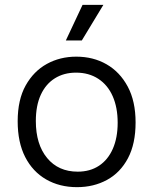

<svg xmlns="http://www.w3.org/2000/svg" viewBox="-20 -761 633 793"><path d="M298 12Q226 12 170.5 -20Q115 -52 84 -112.5Q53 -173 53 -260Q53 -349 86 -408Q119 -467 173.5 -497Q228 -527 295 -527Q365 -527 420 -495.5Q475 -464 507.5 -403.5Q540 -343 540 -255Q540 -167 508.5 -107.5Q477 -48 422 -18Q367 12 298 12ZM301 -52Q352 -52 389 -76.5Q426 -101 446 -146.5Q466 -192 466 -254Q466 -317 445.5 -363.5Q425 -410 386 -435.5Q347 -461 294 -461Q244 -461 206.5 -437.5Q169 -414 148.5 -369.5Q128 -325 128 -261Q128 -165 174.5 -108.5Q221 -52 301 -52ZM318 -594H252L321 -741H407Z"/></svg>

Font: Bricolage Grotesque 24pt Light
Style: Regular
Weight: 300
Designer: Mathieu Triay
Foundry: Atelier Triay
Version: Version 1.001;gftools[0.9.33.dev8+g029e19f]